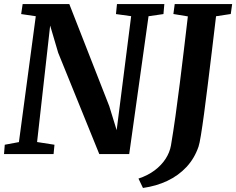

<svg xmlns="http://www.w3.org/2000/svg" viewBox="-20 -763 1170 951"><path d="M-0.1 0 3.6 -46.1 73.7 -59.2 157.2 -682.6 84.8 -693.3 92.2 -743H323.2L521.1 -237.4L575.2 -61.9L550.4 -59.7L629.6 -682.9L554.4 -693.3L559.4 -743H794L789.6 -693.3L715.7 -682.6L620 0H471.7L268.2 -501.6L211.9 -692.4L234.9 -694.2L163.7 -59.5L249.8 -46.1L245.4 0ZM688.1 168 665.9 121.5Q711.8 106.4 745.7 81Q779.5 55.7 800.2 23.7Q820.8 -8.3 826.8 -42.6Q838.2 -110.1 849.2 -188.3Q860.2 -266.6 870.6 -350.1Q881.1 -433.7 891.1 -517.9Q901.1 -602.2 910.5 -681.8L838.8 -693.6L845.4 -743H1129.9L1123 -693.6L1050.1 -682.5Q1039.8 -595.5 1029.3 -508.6Q1018.9 -421.8 1009.1 -343Q999.4 -264.2 990.8 -200.2Q982.2 -136.2 975.2 -93.6Q968.3 -51 963.4 -37Q943.4 21.5 903.7 64.1Q864 106.7 808.9 132.8Q753.9 158.8 688.1 168Z"/></svg>

Font: Merriweather 7pt Light
Style: Italic
Weight: 300
Italic angle: -7.8°
Designer: Eben Sorkin
Foundry: Eben Sorkin
Version: Version 2.200;gftools[0.9.31]